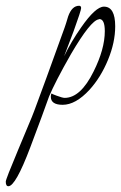

<svg xmlns="http://www.w3.org/2000/svg" viewBox="-142 -338 419 665"><path d="M-113 307Q-122 307 -122 291Q-122 283 -80 183L-32 68Q-25 51 -12.5 16.5Q0 -18 19 -69L82 -243Q84 -248 87 -258Q90 -268 94 -281Q107 -318 132 -318Q139 -318 139 -310Q139 -302 113 -230L80 -143Q104 -193 139 -243Q189 -315 218 -315Q257 -315 257 -247Q257 -191 232 -130.5Q207 -70 168 -27Q120 25 75 25Q34 25 34 -3Q34 -12 37 -14Q37 -15 40 -15Q40 -15 39.5 -15Q39 -15 37 -14Q37 -13 53 -7Q64 -3 71 -1Q78 1 82 1Q137 1 182 -90Q221 -168 221 -230Q221 -272 202 -272Q201 -271 199 -271H200Q172 -267 104 -151Q76 -102 57 -65Q38 -28 28 -4Q18 25 1.5 69Q-15 113 -37 172Q-88 307 -113 307Z"/></svg>

Font: Petemoss
Style: Regular
Weight: 400
Designer: Robert E. Leuschke
Foundry: Robert E. Leuschke
Version: Version 1.010; ttfautohint (v1.8.3)